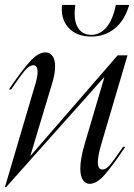

<svg xmlns="http://www.w3.org/2000/svg" viewBox="-23 -732 543 777"><path d="M161 -520Q178 -520 189 -506Q200 -492 200 -463Q200 -431 186 -388L100 -102H101L453 -508H493L387 -149Q373 -101 373 -76Q373 -46 391 -46Q406 -46 421.5 -64Q437 -82 475 -138H484Q437 -67 403 -27.5Q369 12 340 12Q324 12 313 -3Q302 -18 302 -50Q302 -89 319 -147L399 -418H397L2 25H-3L121 -395Q129 -422 129 -441Q129 -468 112 -468Q96 -468 78 -447Q60 -426 22 -370H13Q63 -444 97 -482Q131 -520 161 -520ZM347 -584Q287 -584 254.5 -619.5Q222 -655 228 -712H282Q279 -693 279 -676Q279 -637 296.5 -614Q314 -591 347 -591Q381 -591 407 -620.5Q433 -650 446 -712H500Q481 -648 440.5 -616Q400 -584 347 -584Z"/></svg>

Font: Nyght Serif Light Italic
Style: Regular
Weight: 300
Italic angle: -16°
Designer: Maksym Kobuzan
Version: Version 0.410